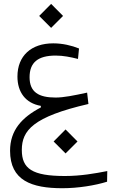

<svg xmlns="http://www.w3.org/2000/svg" viewBox="-20 -683 626 1005"><path d="M306.6 302.2C389.2 302.2 478 287.6 540.5 268.1L541.5 212.4C476.6 225.1 402.3 238.3 319.8 238.3C148.9 238.3 94.2 200.2 94.2 102.1C94.2 -0.5 153.3 -71.8 442.9 -138.7L436 -198.2C366.7 -183.1 313.5 -172.4 271 -172.4C182.6 -172.4 134.8 -200.7 134.8 -278.8C134.8 -356 178.7 -392.1 271.5 -392.1C311.5 -392.1 349.1 -384.3 388.2 -374.5L393.6 -429.2C355.5 -444.8 307.1 -456.1 258.8 -456.1C143.1 -456.1 71.3 -390.6 71.3 -282.2C71.3 -201.2 113.3 -142.6 193.8 -128.9V-120.6C93.8 -68.4 32.7 -0.5 32.7 106C32.7 262.2 145.5 302.2 306.6 302.2ZM323.2 120.1 385.7 57.6 323.2 -5.4 260.7 57.6ZM247.6 -537.1 310.1 -599.6 247.6 -662.6 185.1 -599.6Z"/></svg>

Font: Cascadia Mono Light
Style: Regular
Weight: 300
Monospace: yes
Designer: Aaron Bell
Foundry: Saja Typeworks
Version: Version 2404.023